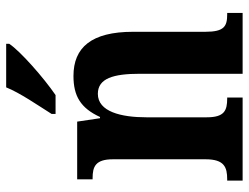

<svg xmlns="http://www.w3.org/2000/svg" viewBox="-112 -694 806 622"><g transform="rotate(-90 291.0 -383.0)"><path d="M233 -619V-606H294C351 -645 437 -721 460 -756V-766H319C301 -721 260 -662 233 -619ZM17 0H286V-50H283C244 -50 222 -59 222 -116V-312C222 -393 240 -469 298 -469C348 -469 363 -419 363 -333V0H560V-50H556C517 -50 499 -59 499 -121V-355C499 -490 448 -548 356 -548C291 -548 252 -525 223 -462H219L208 -536H21V-486H25C62 -486 86 -477 86 -420V-120C86 -59 60 -50 21 -50H17Z"/></g></svg>

Font: Noto Serif Armenian Condensed
Style: Bold
Weight: 700
Width: 3
Designer: Monotype Design Team
Foundry: Monotype Imaging Inc.
Version: Version 2.008